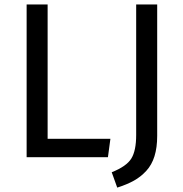

<svg xmlns="http://www.w3.org/2000/svg" viewBox="-20 -709 824 866"><path d="M194.8 -689V-83H478L466.8 0H100.1V-689ZM689 -689V-96.2Q689 -43.5 676.8 -4.4Q664.6 34.7 639.9 61.5Q615.2 88.4 584.2 105.7Q553.2 123 508.8 137.2L483.9 67.9Q550.3 41.5 572.3 6.1Q594.2 -29.3 594.2 -100.1V-689Z"/></svg>

Font: FiraGO
Style: Regular
Weight: 400
Designer: bBox Type
Foundry: bBox Type GmbH
Version: Version 1.001;PS 001.001;hotconv 1.0.88;makeotf.lib2.5.64775